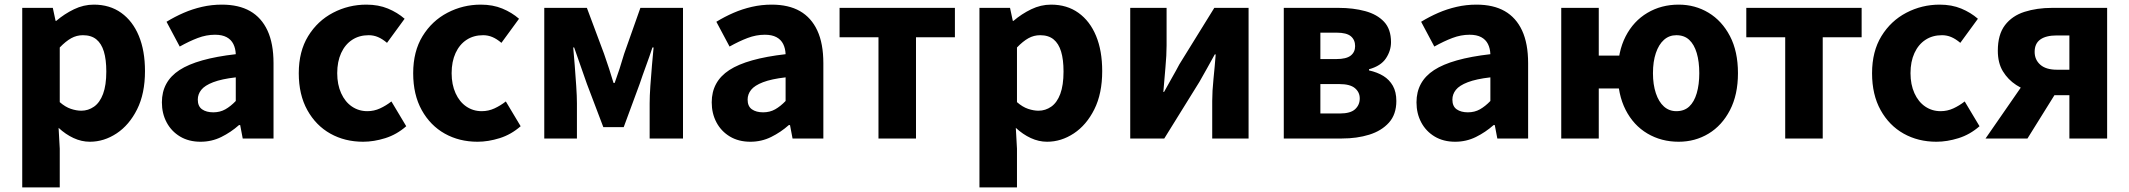

<svg xmlns="http://www.w3.org/2000/svg" viewBox="-20 -598 9192 829"><path d="M76 211V-564H208L220 -508H223Q258 -538 299.5 -558Q341 -578 385 -578Q454 -578 503.5 -542.5Q553 -507 579.5 -443Q606 -379 606 -291Q606 -194 572 -126Q538 -58 483.5 -22Q429 14 368 14Q332 14 297.5 -2Q263 -18 233 -46L238 44V211ZM331 -120Q361 -120 386 -137.5Q411 -155 425 -192.5Q439 -230 439 -289Q439 -341 428.5 -375.5Q418 -410 396 -428Q374 -446 338 -446Q311 -446 287.5 -433Q264 -420 238 -393V-157Q262 -136 286 -128Q310 -120 331 -120Z M846 14Q795 14 757.5 -8.5Q720 -31 699.5 -69.5Q679 -108 679 -156Q679 -246 755 -295.5Q831 -345 998 -364Q997 -389 987.5 -408Q978 -427 958.5 -437.5Q939 -448 908 -448Q871 -448 834 -434Q797 -420 756 -397L699 -504Q735 -526 773 -542.5Q811 -559 852.5 -568.5Q894 -578 938 -578Q1011 -578 1060 -550Q1109 -522 1135 -466Q1161 -410 1161 -325V0H1028L1017 -58H1012Q977 -27 935.5 -6.5Q894 14 846 14ZM901 -113Q930 -113 953 -126Q976 -139 998 -162V-264Q937 -257 900.5 -243Q864 -229 849 -210Q834 -191 834 -168Q834 -139 852.5 -126Q871 -113 901 -113Z M1548 14Q1469 14 1406.5 -21Q1344 -56 1307 -122.5Q1270 -189 1270 -282Q1270 -376 1310.5 -442Q1351 -508 1418 -543Q1485 -578 1562 -578Q1614 -578 1655 -561Q1696 -544 1727 -517L1651 -413Q1631 -430 1612 -438Q1593 -446 1572 -446Q1531 -446 1500.5 -426Q1470 -406 1453 -369Q1436 -332 1436 -282Q1436 -233 1453 -195.5Q1470 -158 1499.5 -138Q1529 -118 1566 -118Q1595 -118 1621 -130Q1647 -142 1670 -160L1734 -53Q1693 -17 1643.5 -1.5Q1594 14 1548 14Z M2042 14Q1963 14 1900.5 -21Q1838 -56 1801 -122.5Q1764 -189 1764 -282Q1764 -376 1804.5 -442Q1845 -508 1912 -543Q1979 -578 2056 -578Q2108 -578 2149 -561Q2190 -544 2221 -517L2145 -413Q2125 -430 2106 -438Q2087 -446 2066 -446Q2025 -446 1994.5 -426Q1964 -406 1947 -369Q1930 -332 1930 -282Q1930 -233 1947 -195.5Q1964 -158 1993.5 -138Q2023 -118 2060 -118Q2089 -118 2115 -130Q2141 -142 2164 -160L2228 -53Q2187 -17 2137.5 -1.5Q2088 14 2042 14Z M2330 0V-564H2514L2588 -366Q2600 -332 2610 -301Q2620 -270 2629 -240H2634Q2645 -270 2655 -301Q2665 -332 2675 -366L2745 -564H2929V0H2785V-152Q2785 -182 2788 -226.5Q2791 -271 2795 -316Q2799 -361 2802 -393H2797Q2785 -356 2769.5 -314Q2754 -272 2742 -236L2673 -49H2585L2514 -236Q2502 -272 2486.5 -314.5Q2471 -357 2459 -393H2455Q2458 -361 2461.5 -316Q2465 -271 2468 -226.5Q2471 -182 2471 -152V0Z M3220 14Q3169 14 3131.5 -8.5Q3094 -31 3073.5 -69.5Q3053 -108 3053 -156Q3053 -246 3129 -295.5Q3205 -345 3372 -364Q3371 -389 3361.5 -408Q3352 -427 3332.5 -437.5Q3313 -448 3282 -448Q3245 -448 3208 -434Q3171 -420 3130 -397L3073 -504Q3109 -526 3147 -542.5Q3185 -559 3226.5 -568.5Q3268 -578 3312 -578Q3385 -578 3434 -550Q3483 -522 3509 -466Q3535 -410 3535 -325V0H3402L3391 -58H3386Q3351 -27 3309.5 -6.5Q3268 14 3220 14ZM3275 -113Q3304 -113 3327 -126Q3350 -139 3372 -162V-264Q3311 -257 3274.5 -243Q3238 -229 3223 -210Q3208 -191 3208 -168Q3208 -139 3226.5 -126Q3245 -113 3275 -113Z M3773 0V-437H3605V-564H4103V-437H3935V0Z M4209 211V-564H4341L4353 -508H4356Q4391 -538 4432.5 -558Q4474 -578 4518 -578Q4587 -578 4636.5 -542.5Q4686 -507 4712.5 -443Q4739 -379 4739 -291Q4739 -194 4705 -126Q4671 -58 4616.5 -22Q4562 14 4501 14Q4465 14 4430.5 -2Q4396 -18 4366 -46L4371 44V211ZM4464 -120Q4494 -120 4519 -137.5Q4544 -155 4558 -192.5Q4572 -230 4572 -289Q4572 -341 4561.5 -375.5Q4551 -410 4529 -428Q4507 -446 4471 -446Q4444 -446 4420.5 -433Q4397 -420 4371 -393V-157Q4395 -136 4419 -128Q4443 -120 4464 -120Z M4860 0V-564H5017V-402Q5017 -360 5012 -306.5Q5007 -253 5003 -201H5006Q5020 -227 5039.5 -261Q5059 -295 5072 -320L5223 -564H5371V0H5214V-162Q5214 -204 5219.5 -257.5Q5225 -311 5229 -363H5225Q5211 -338 5192 -303.5Q5173 -269 5159 -245L5007 0Z M5523 0V-564H5760Q5823 -564 5874.5 -550Q5926 -536 5956 -504Q5986 -472 5986 -416Q5986 -379 5964 -346Q5942 -313 5891 -299V-294Q5927 -286 5953 -270Q5979 -254 5994 -227.5Q6009 -201 6009 -162Q6009 -104 5977 -68.5Q5945 -33 5892 -16.5Q5839 0 5774 0ZM5681 -343H5750Q5793 -343 5812 -358Q5831 -373 5831 -399Q5831 -426 5812.5 -441.5Q5794 -457 5751 -457H5681ZM5681 -108H5765Q5811 -108 5831 -126.5Q5851 -145 5851 -173Q5851 -200 5830 -217.5Q5809 -235 5763 -235H5681Z M6263 14Q6212 14 6174.5 -8.5Q6137 -31 6116.5 -69.5Q6096 -108 6096 -156Q6096 -246 6172 -295.5Q6248 -345 6415 -364Q6414 -389 6404.5 -408Q6395 -427 6375.5 -437.5Q6356 -448 6325 -448Q6288 -448 6251 -434Q6214 -420 6173 -397L6116 -504Q6152 -526 6190 -542.5Q6228 -559 6269.5 -568.5Q6311 -578 6355 -578Q6428 -578 6477 -550Q6526 -522 6552 -466Q6578 -410 6578 -325V0H6445L6434 -58H6429Q6394 -27 6352.5 -6.5Q6311 14 6263 14ZM6318 -113Q6347 -113 6370 -126Q6393 -139 6415 -162V-264Q6354 -257 6317.5 -243Q6281 -229 6266 -210Q6251 -191 6251 -168Q6251 -139 6269.5 -126Q6288 -113 6318 -113Z M6721 0V-564H6883V-358H6997V-216H6883V0ZM7228 14Q7153 14 7093 -21.5Q7033 -57 6999 -123.5Q6965 -190 6965 -282Q6965 -375 6999 -441Q7033 -507 7093 -542.5Q7153 -578 7228 -578Q7299 -578 7357 -543Q7415 -508 7449.5 -442Q7484 -376 7484 -282Q7484 -189 7449.5 -122.5Q7415 -56 7357 -21Q7299 14 7228 14ZM7218 -118Q7252 -118 7273.5 -138Q7295 -158 7306 -195.5Q7317 -233 7317 -282Q7317 -332 7306 -369Q7295 -406 7273.5 -426Q7252 -446 7218 -446Q7187 -446 7164.5 -426Q7142 -406 7129.5 -369Q7117 -332 7117 -282Q7117 -233 7129.5 -195.5Q7142 -158 7164.5 -138Q7187 -118 7218 -118Z M7688 0V-437H7520V-564H8018V-437H7850V0Z M8341 14Q8262 14 8199.5 -21Q8137 -56 8100 -122.5Q8063 -189 8063 -282Q8063 -376 8103.5 -442Q8144 -508 8211 -543Q8278 -578 8355 -578Q8407 -578 8448 -561Q8489 -544 8520 -517L8444 -413Q8424 -430 8405 -438Q8386 -446 8365 -446Q8324 -446 8293.5 -426Q8263 -406 8246 -369Q8229 -332 8229 -282Q8229 -233 8246 -195.5Q8263 -158 8292.5 -138Q8322 -118 8359 -118Q8388 -118 8414 -130Q8440 -142 8463 -160L8527 -53Q8486 -17 8436.5 -1.5Q8387 14 8341 14Z M8915 0V-187H8850Q8808 -187 8764.5 -197.5Q8721 -208 8685.5 -231Q8650 -254 8628 -290Q8606 -326 8606 -379Q8606 -449 8637 -489.5Q8668 -530 8721.5 -547Q8775 -564 8840 -564H9078V0ZM8861 -297H8915V-445H8861Q8814 -445 8789.5 -427.5Q8765 -410 8765 -374Q8765 -340 8789.5 -318.5Q8814 -297 8861 -297ZM8553 0 8742 -273 8876 -228 8734 0Z"/></svg>

Font: Noto Sans TC ExtraBold
Style: Regular
Weight: 800
Designer: Ryoko NISHIZUKA  (kana, bopomofo & ideographs); Paul D. Hunt (Latin, Greek & Cyrillic); Sandoll Communications , Soo-you
Foundry: Adobe
Version: Version 2.004-H2;hotconv 1.0.118;makeotfexe 2.5.65603